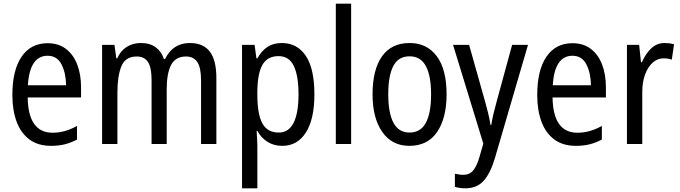

<svg xmlns="http://www.w3.org/2000/svg" viewBox="-20 -846 3682 1040"><path d="M238 -612Q297 -612 337.5 -581Q378 -550 398.5 -496Q419 -442 419 -374V-318H130Q133 -127 265 -127Q332 -127 397 -164V-90Q365 -73 331.5 -64.5Q298 -56 257 -56Q186 -56 139.5 -90.5Q93 -125 70 -187Q47 -249 47 -331Q47 -466 97 -539Q147 -612 238 -612ZM238 -544Q141 -544 131 -384H338Q337 -451 313 -497.5Q289 -544 238 -544Z M1009 -613Q1081 -613 1116.5 -566.5Q1152 -520 1152 -423V-66H1069V-411Q1069 -479 1049 -509.5Q1029 -540 988 -540Q931 -540 907 -494.5Q883 -449 883 -362V-66H801V-413Q801 -480 781.5 -510Q762 -540 721 -540Q659 -540 637.5 -487Q616 -434 616 -346V-66H533V-603H600L610 -530H615Q633 -571 666.5 -592Q700 -613 743 -613Q793 -613 824.5 -589Q856 -565 868 -526H874Q916 -613 1009 -613Z M1506 -613Q1590 -613 1636.5 -543.5Q1683 -474 1683 -335Q1683 -201 1637 -128.5Q1591 -56 1509 -56Q1463 -56 1428.5 -78Q1394 -100 1374 -137H1370Q1371 -117 1372.5 -96.5Q1374 -76 1374 -60V174H1291V-603H1359L1369 -530H1374Q1397 -571 1429 -592Q1461 -613 1506 -613ZM1489 -542Q1429 -542 1402 -495.5Q1375 -449 1374 -351V-332Q1374 -228 1401 -178Q1428 -128 1490 -128Q1544 -128 1570.5 -181Q1597 -234 1597 -335Q1597 -435 1571.5 -488.5Q1546 -542 1489 -542Z M1882 -66H1799V-826H1882Z M2399 -335Q2399 -207 2348 -131.5Q2297 -56 2197 -56Q2103 -56 2050.5 -131.5Q1998 -207 1998 -335Q1998 -468 2049 -540.5Q2100 -613 2199 -613Q2292 -613 2345.5 -542Q2399 -471 2399 -335ZM2083 -335Q2083 -235 2111 -181.5Q2139 -128 2199 -128Q2258 -128 2286.5 -180.5Q2315 -233 2315 -335Q2315 -436 2286.5 -488.5Q2258 -541 2199 -541Q2138 -541 2110.5 -488.5Q2083 -436 2083 -335Z M2434 -603H2521L2607 -298Q2616 -266 2624 -233.5Q2632 -201 2637 -169H2641Q2645 -196 2653 -229.5Q2661 -263 2671 -299L2754 -603H2840L2660 13Q2636 93 2599.5 133.5Q2563 174 2501 174Q2485 174 2471 172Q2457 170 2444 166V95Q2454 97 2466 99Q2478 101 2489 101Q2523 101 2543 77.5Q2563 54 2578 1L2598 -68Z M3081 -612Q3140 -612 3180.5 -581Q3221 -550 3241.5 -496Q3262 -442 3262 -374V-318H2973Q2976 -127 3108 -127Q3175 -127 3240 -164V-90Q3208 -73 3174.5 -64.5Q3141 -56 3100 -56Q3029 -56 2982.5 -90.5Q2936 -125 2913 -187Q2890 -249 2890 -331Q2890 -466 2940 -539Q2990 -612 3081 -612ZM3081 -544Q2984 -544 2974 -384H3181Q3180 -451 3156 -497.5Q3132 -544 3081 -544Z M3580 -613Q3592 -613 3605 -611.5Q3618 -610 3631 -606L3619 -523Q3599 -530 3574 -530Q3541 -530 3515 -506.5Q3489 -483 3474 -442Q3459 -401 3459 -348V-66H3376V-603H3442L3452 -509H3457Q3477 -555 3507.5 -584Q3538 -613 3580 -613Z"/></svg>

Font: Noto Sans Malayalam UI Condensed
Style: Regular
Weight: 400
Width: 3
Designer: Jelle Bosma - Monotype Design Team
Foundry: Monotype Imaging Inc.
Version: Version 2.104; ttfautohint (v1.8.4.7-5d5b)